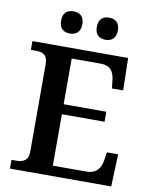

<svg xmlns="http://www.w3.org/2000/svg" viewBox="-98 -987 837 1059"><g transform="rotate(10 321.0 -457.5)"><path d="M427 -791C458 -791 486 -807 486 -853C486 -900 458 -915 427 -915C395 -915 368 -900 368 -853C368 -807 395 -791 427 -791ZM227 -791C259 -791 287 -807 287 -853C287 -900 259 -915 227 -915C195 -915 168 -900 168 -853C168 -807 195 -791 227 -791ZM32 0H599L606 -181H543L536 -135C529 -91 506 -57 450 -57H262V-345H501V-401H262V-657H424C479 -657 499 -626 504 -579L509 -533H572L568 -714H32V-665H58C95 -665 126 -657 126 -600V-109C126 -62 96 -49 59 -49H32Z"/></g></svg>

Font: Noto Serif Georgian SemiBold
Style: Regular
Weight: 600
Designer: Monotype Design Team, Akaki Razmadze
Foundry: Google LLC
Version: Version 2.003